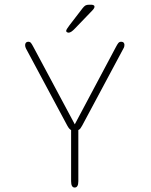

<svg xmlns="http://www.w3.org/2000/svg" viewBox="-20 -808 659 837"><path d="M305.5 9.5Q290 9.5 290 -18V-241Q281.5 -245 273 -261L93.5 -596Q89.5 -603.5 89.5 -611.5Q89.5 -617.5 93 -621.8Q96.5 -626 103 -626Q111 -626 115.2 -620.5Q119.5 -615 125.5 -603.5L306 -266L485.5 -603.5Q491.5 -615 496 -620.5Q500.5 -626 508.5 -626Q515.5 -626 519 -622Q522.5 -618 522.5 -612.5Q522.5 -608.5 521.5 -604.5Q520.5 -600.5 518 -596.5L338.5 -261Q334.5 -253.5 330.8 -248.5Q327 -243.5 321.5 -241V-18Q321.5 9.5 305.5 9.5ZM278.5 -665.5Q276.5 -665.5 272.5 -667.2Q268.5 -669 268.5 -673.5Q268.5 -679 283 -698L339.5 -771.5Q346.5 -780.5 352.2 -784Q358 -787.5 369 -787.5H377Q383 -787.5 387.5 -785.5Q392 -783.5 392 -779Q392 -772.5 383 -763L306.5 -683.5Q298.5 -675 291.5 -670.2Q284.5 -665.5 278.5 -665.5Z"/></svg>

Font: Sono ExtraLight Monospace ExtraLight
Style: Regular
Weight: 250
Version: Version 2.112